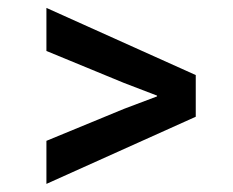

<svg xmlns="http://www.w3.org/2000/svg" viewBox="-20 -576 590 486"><path d="M97.5 -110.5V-219.5L294 -300.5L377.5 -332V-334L294 -366L97.5 -447V-556L475.5 -386V-280.5Z"/></svg>

Font: Spline Sans Medium
Style: Regular
Weight: 500
Designer: Eben Sorkin, Mirko Velimirovic
Foundry: Sorkin Type
Version: Version 1.000; ttfautohint (v1.8.3)